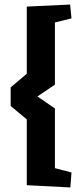

<svg xmlns="http://www.w3.org/2000/svg" viewBox="-20 -707 363 846"><path d="M98 -678 289 -687 295 -626 222 -608V-334L145 -282L222 -229V34L295 53L290 119L98 109V-181L27 -240V-322L98 -382Z"/></svg>

Font: Grenze Gotisch ExtraBold
Style: Regular
Weight: 800
Designer: Renata Polastri
Foundry: Omnibus-Type
Version: Version 1.001